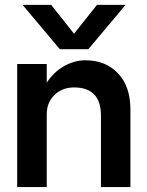

<svg xmlns="http://www.w3.org/2000/svg" viewBox="-20 -760 598 780"><path d="M338.9 -560.1H223.1L71.8 -740.2H188L280.8 -623L374 -740.2H490.2ZM390.1 -290Q390.1 -404.8 280.8 -404.8Q232.9 -404.8 201.4 -374.3Q169.9 -343.8 169.9 -295.9V0H49.8V-500H169.9V-423.8Q197.3 -466.8 239.7 -491Q282.2 -515.1 327.1 -515.1Q408.7 -515.1 459.2 -462.2Q509.8 -409.2 509.8 -314.9V0H390.1Z"/></svg>

Font: Overused Grotesk SemiBold
Style: Regular
Weight: 600
Version: Version 0.002